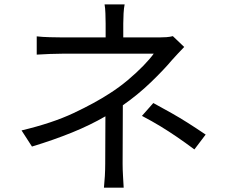

<svg xmlns="http://www.w3.org/2000/svg" viewBox="-20 -821 1040 883"><path d="M874 -133.8Q830.6 -166 793.5 -191.4Q756.3 -216.8 718.3 -240Q680.2 -263.2 632.8 -288.1L685.1 -347.2Q731.9 -321.8 769 -300.8Q806.2 -279.8 842.8 -256.6Q879.4 -233.4 925.8 -202.1ZM827.1 -605Q813.5 -590.8 798.3 -574.7Q783.2 -558.6 771 -544.9Q733.4 -500 673.6 -442.4Q613.8 -384.8 544.9 -336.9L543.9 -67.9Q543.9 -42 545.7 -11.7Q547.4 18.6 548.8 42H458Q460.4 20 462.2 -11Q463.9 -42 463.9 -67.9L464.8 -286.1Q395 -245.6 311.5 -211.7Q228 -177.7 127 -147L79.1 -221.2Q220.7 -254.9 318.1 -300.8Q415.5 -346.7 483.9 -391.1Q528.3 -419.4 568.4 -453.1Q608.4 -486.8 639.2 -518.6Q669.9 -550.3 687 -574.2Q675.3 -574.2 643.6 -574.2Q611.8 -574.2 568.8 -574.2Q525.9 -574.2 478.8 -574.2Q431.6 -574.2 388.7 -574.2Q345.7 -574.2 314.5 -574.2Q283.2 -574.2 272 -574.2Q245.6 -574.2 209 -572.8Q172.4 -571.3 148.9 -569.8V-653.8Q172.9 -650.9 209 -649.9Q245.1 -648.9 270 -648.9H465.8V-712.9Q465.8 -733.9 464.8 -759.3Q463.9 -784.7 460.9 -800.8H553.2Q549.8 -784.7 548.3 -759.3Q546.9 -733.9 546.9 -712.9V-648.9H711.9Q729.5 -648.9 745.8 -650.1Q762.2 -651.4 774.9 -654.8Z"/></svg>

Font: Source Han Sans CN
Style: Regular
Weight: 400
Designer: Ryoko NISHIZUKA  (kana, bopomofo & ideographs); Paul D. Hunt (Latin, Greek & Cyrillic); Sandoll Communications , Soo-you
Foundry: Adobe
Version: Version 2.004;hotconv 1.0.118;makeotfexe 2.5.65603